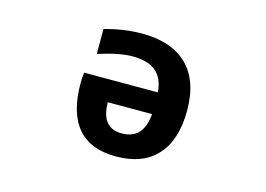

<svg xmlns="http://www.w3.org/2000/svg" viewBox="-78 -679 1156 835"><g transform="rotate(15 500.0 -261.0)"><path d="M600.6 -304.7Q595.7 -367.2 560.1 -397.5Q524.4 -427.7 453.1 -427.7Q395.5 -427.7 300.8 -397.5V-509.8Q388.7 -534.2 469.7 -534.2Q601.6 -534.2 672.9 -464.8Q744.1 -395.5 744.1 -260.7Q744.1 -128.9 680.2 -58.6Q616.2 11.7 496.1 11.7Q265.6 11.7 265.6 -257.8Q265.6 -277.3 268.6 -304.7ZM600.6 -207H401.4Q402.3 -91.8 494.1 -91.8Q543 -91.8 569.3 -120.1Q595.7 -148.4 600.6 -207Z"/></g></svg>

Font: Gen Shin Gothic Monospace Bold
Style: Bold
Weight: 700
Designer: [Source Han Sans]
Ryoko NISHIZUKA  (kana & ideographs); Paul D. Hunt (Latin, Greek & Cyrillic); Wenlong ZHANG  (bopomofo
Version: Version 1.002.20150607